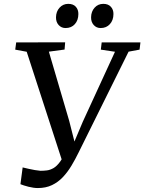

<svg xmlns="http://www.w3.org/2000/svg" viewBox="-20 -963 748 996"><path d="M176.5 12.5Q154.5 12.5 128 5.8Q101.5 -1 86 -7.5L97.5 -94.5Q112.5 -91 128.8 -87.2Q145 -83.5 160.8 -80.8Q176.5 -78 190 -77Q206 -77 223 -79Q240 -81 257.5 -91Q275 -101 292.5 -125.2Q310 -149.5 326.5 -194L308 -111L118.5 -694.5L59 -705.5L64 -743L318 -743.5L315 -706L233.5 -695L339 -336L377 -186H348L409.5 -331.5L576.5 -694.5L503 -705.5L507.5 -743H708.5L704 -705.5L647 -695L388 -172.5Q370.5 -136.5 350.5 -103.2Q330.5 -70 306 -44Q281.5 -18 249.8 -2.8Q218 12.5 176.5 12.5ZM320 -817.5Q298.5 -817.5 284.2 -833.2Q270 -849 270.5 -873.5Q271 -903.5 289 -923.2Q307 -943 334 -943Q360 -943 373.5 -927.8Q387 -912.5 386.5 -890Q386.5 -858.5 368.5 -838Q350.5 -817.5 320 -817.5ZM502 -817.5Q480.5 -817.5 466.2 -833.2Q452 -849 452.5 -873.5Q453 -903.5 470.8 -923.2Q488.5 -943 516 -943Q541.5 -943 555.2 -927.8Q569 -912.5 568.5 -890Q568.5 -858.5 550.2 -838Q532 -817.5 502 -817.5Z"/></svg>

Font: Merriweather 48pt
Style: Italic
Weight: 400
Italic angle: -7.8°
Version: Version 2.101